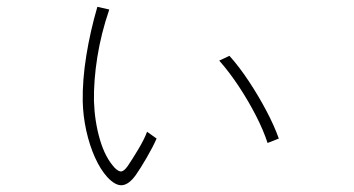

<svg xmlns="http://www.w3.org/2000/svg" viewBox="-20 -543 1040 564"><path d="M440 -136Q429 -111 411 -80Q393 -49 379 -29Q359 -1 339 1Q319 3 295 -23Q275 -45 259 -80.5Q243 -116 233.5 -159Q224 -202 223 -245Q222 -308 233.5 -379.5Q245 -451 266 -523L301 -515Q277 -445 266 -376Q255 -307 256 -246Q258 -186 273.5 -133Q289 -80 317 -50Q329 -38 337 -39.5Q345 -41 355 -55Q368 -74 386 -104Q404 -134 412 -156ZM799 -136 766 -123Q754 -160 732 -203Q710 -246 682 -288.5Q654 -331 624 -365L654 -379Q682 -348 710.5 -305Q739 -262 762.5 -217.5Q786 -173 799 -136Z"/></svg>

Font: Zen Kaku Gothic Antique Light
Style: Regular
Weight: 300
Designer: Yoshimichi Ohira
Foundry: Positype
Version: Version 1.001